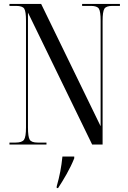

<svg xmlns="http://www.w3.org/2000/svg" viewBox="-20 -734 648 975"><path d="M28 0V-10H59Q92 -10 102 -24.5Q112 -39 112 -87V-629Q112 -676 103 -690Q94 -704 62 -704H28V-714H189L491 -93V-629Q491 -676 482 -690Q473 -704 442 -704H397V-714H589V-704H550Q519 -704 510 -689.5Q501 -675 501 -627V0H448L122 -670V-87Q122 -39 131 -24.5Q140 -10 171 -10H216V0ZM268 212Q279 174 286 137.5Q293 101 297 61H357V70Q341 110 318 150.5Q295 191 275 221H268Z"/></svg>

Font: Noto Serif Display ExtraCondensed
Style: Regular
Weight: 400
Width: 2
Designer: Monotype Design Team
Foundry: Monotype Imaging Inc.
Version: Version 2.009